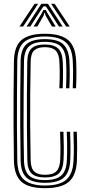

<svg xmlns="http://www.w3.org/2000/svg" viewBox="-20 -985 470 1013"><path d="M217.2 7.8Q131 7.8 93 -26.1Q55 -60 53.5 -138.2Q52 -233.2 51.5 -316.8Q51 -400.2 51.6 -483.6Q52.2 -567 53.5 -661.8Q54.8 -740.2 93.1 -773.5Q131.5 -806.8 216.5 -806.8Q301.2 -806.8 340 -773.2Q378.8 -739.8 381.8 -661.2Q382.5 -642.5 382.9 -625Q383.2 -607.5 383.1 -590.2Q383 -573 382.6 -555.4Q382.2 -537.8 381.2 -519.2H363.8Q364.8 -544 365.2 -567Q365.8 -590 365.5 -613.1Q365.2 -636.2 364 -660.8Q361 -732 326.5 -762.2Q292 -792.5 216.5 -792.5Q141 -792.5 106.6 -762.5Q72.2 -732.5 71.2 -661.2Q70.2 -578.5 69.6 -492.9Q69 -407.2 69.4 -318.9Q69.8 -230.5 71.2 -138.5Q72.5 -64.8 108.4 -35.5Q144.2 -6.2 217.2 -6.2Q295 -6.2 330 -37Q365 -67.8 368 -138.5Q369.8 -173 369.5 -209Q369.2 -245 367.5 -290H385.2Q387.2 -235.2 387 -201Q386.8 -166.8 385.8 -138.2Q382.8 -60.5 343.9 -26.4Q305 7.8 217.2 7.8ZM217.2 -20.5Q149.8 -20.5 119.9 -48Q90 -75.5 88.8 -138.5Q87.2 -236.5 86.8 -319.6Q86.2 -402.8 86.9 -484.8Q87.5 -566.8 88.8 -661.2Q89.5 -724.5 119.4 -751.5Q149.2 -778.5 216.5 -778.5Q286.8 -778.5 315.4 -749.8Q344 -721 346.5 -659.8Q347.2 -642.5 347.6 -626.2Q348 -610 347.9 -593.4Q347.8 -576.8 347.4 -558.6Q347 -540.5 346 -519.2H328.5Q330 -553.8 330.2 -578.6Q330.5 -603.5 330.1 -622.8Q329.8 -642 328.8 -659.5Q326.8 -713 302.2 -738.6Q277.8 -764.2 216.5 -764.2Q158.2 -764.2 132.8 -740.1Q107.2 -716 106.5 -660.8Q105.5 -577.5 104.8 -494Q104 -410.5 104.2 -322.9Q104.5 -235.2 106.5 -139Q107.5 -83.2 133.1 -59Q158.8 -34.8 217.2 -34.8Q275.5 -34.8 302.9 -58.6Q330.2 -82.5 332.8 -140Q334 -161.5 334.2 -184.9Q334.5 -208.2 334 -234.5Q333.5 -260.8 332.2 -290H350Q351.2 -255 351.6 -228.1Q352 -201.2 351.8 -179.9Q351.5 -158.5 350.5 -139.5Q347.8 -77.5 317.9 -49Q288 -20.5 217.2 -20.5ZM217.2 -48.8Q168.5 -48.8 146.9 -69.6Q125.2 -90.5 124.2 -139Q122.8 -229.2 122.1 -311.9Q121.5 -394.5 122 -479.2Q122.5 -564 124 -660.8Q125 -708.5 146.4 -729.4Q167.8 -750.2 216.5 -750.2Q265 -750.2 287 -728.9Q309 -707.5 311.2 -658.2Q312.2 -634.8 312.5 -612.1Q312.8 -589.5 312.2 -566.5Q311.8 -543.5 310.8 -519.2H293.2Q294.2 -544.5 294.8 -567.4Q295.2 -590.2 295 -612.5Q294.8 -634.8 293.5 -658.2Q291.8 -700.2 273.8 -718.2Q255.8 -736.2 216.5 -736.2Q179.5 -736.2 161 -719.5Q142.5 -702.8 141.8 -659.8Q140.2 -576.2 139.5 -494.2Q138.8 -412.2 139.2 -325.4Q139.8 -238.5 141.8 -140Q142.5 -97.2 160.9 -80Q179.2 -62.8 217.2 -62.8Q259 -62.8 277.4 -81.2Q295.8 -99.8 297.5 -141Q299.2 -174.5 299 -210.1Q298.8 -245.8 297 -290H314.8Q316.2 -245.8 316.6 -209.8Q317 -173.8 315.2 -141Q313 -91.8 290.5 -70.2Q268 -48.8 217.2 -48.8ZM82.8 -845 162.5 -965H181.2L102 -845ZM120.2 -845 198 -965H233L310.5 -845H291L238.2 -927L222 -951.2H209L192.5 -926.8L140 -845ZM157.2 -845 199.2 -913.2 209 -932.2H222.2L232 -913.2L274 -845H254.2L220.2 -903.5L217 -917H214L210.5 -903.5L177 -845ZM329 -845 249.5 -965H268.2L348 -845Z"/></svg>

Font: Big Shoulders Inline Text Thin Medium
Style: Regular
Weight: 500
Version: Version 2.002